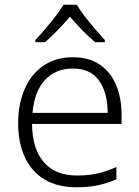

<svg xmlns="http://www.w3.org/2000/svg" viewBox="-20 -785 592 815"><path d="M290 -542Q358 -542 404 -510.5Q450 -479 473 -424Q496 -369 496 -298V-259H116Q117 -153 166 -96.5Q215 -40 307 -40Q356 -40 393 -48.5Q430 -57 474 -76V-24Q435 -7 395.5 1.5Q356 10 305 10Q225 10 169.5 -23Q114 -56 85.5 -117.5Q57 -179 57 -262Q57 -343 84.5 -406.5Q112 -470 164 -506Q216 -542 290 -542ZM289 -494Q216 -494 171 -445.5Q126 -397 118 -306H437Q437 -390 401 -442Q365 -494 289 -494ZM306 -765Q318 -744 339 -716.5Q360 -689 383.5 -662Q407 -635 425 -615V-606H384Q357 -628 329 -657Q301 -686 277 -714Q253 -686 225.5 -657.5Q198 -629 171 -606H130V-615Q149 -635 172 -662Q195 -689 216 -716.5Q237 -744 250 -765Z"/></svg>

Font: Noto Sans Cham Light
Style: Regular
Weight: 300
Version: Version 2.002